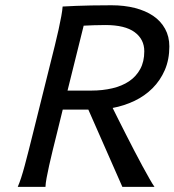

<svg xmlns="http://www.w3.org/2000/svg" viewBox="-20 -724 676 744"><path d="M241.7 -373H334.5Q377.4 -373 415 -381.8Q452.6 -390.6 480 -408.9Q507.3 -427.2 523.2 -456.1Q539.1 -484.9 539.1 -525.4Q539.1 -571.8 501.7 -599.4Q464.4 -627 388.2 -627Q362.3 -627 343.3 -626.2Q324.2 -625.5 304.2 -624.5ZM200.7 -208Q191.9 -172.9 184.1 -141.1Q176.3 -109.4 170.4 -82.5Q164.6 -55.7 160.6 -34.7Q156.7 -13.7 156.2 0H48.8Q61.5 -28.8 75.9 -82.8Q90.3 -136.7 107.9 -208L175.3 -478.5Q184.1 -513.7 192.4 -547.1Q200.7 -580.6 207 -609.4Q213.4 -638.2 217.5 -661.1Q221.7 -684.1 222.7 -698.7Q245.1 -699.7 274.4 -701.2Q299.3 -702.1 334.2 -702.9Q369.1 -703.6 412.1 -703.6Q461.4 -703.6 502.7 -693.1Q543.9 -682.6 573.5 -662.6Q603 -642.6 619.6 -612.5Q636.2 -582.5 636.2 -543.9Q636.2 -493.2 618.7 -452.6Q601.1 -412.1 571 -382.1Q541 -352.1 501 -333Q460.9 -314 416.5 -305.7Q425.3 -287.6 439 -260.5Q452.6 -233.4 468.3 -202.6Q483.9 -171.9 500.5 -139.9Q517.1 -107.9 532.2 -80.1Q547.4 -52.2 559.6 -30.8Q571.8 -9.3 578.6 0H454.1L322.3 -299.3H223.1Z"/></svg>

Font: Andika New Basic
Style: Italic
Weight: 400
Italic angle: -14°
Designer: Victor Gaultney, Annie Olsen, Julie Remington, Don Collingsworth, Eric Hays
Foundry: SIL International
Version: Version 5.500